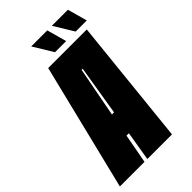

<svg xmlns="http://www.w3.org/2000/svg" viewBox="-292 -888 964 964"><g transform="rotate(-45 190.0 -406.0)"><path d="M-46.5 0 119.5 -675H393.5L323.5 0H148.5L174.5 -157H157.5L128.5 0ZM181 -284H196L239.5 -550H231.5ZM346.5 -707 282.5 -812H396.5L425.5 -707ZM200 -707 136 -812H250L279 -707Z"/></g></svg>

Font: Anybody UltraCondensed Black
Style: Italic
Weight: 900
Width: 1
Italic angle: -10°
Designer: Tyler Finck
Foundry: Etcetera Type Company
Version: Version 1.010; ttfautohint (v1.8.3) -l 8 -r 50 -G 200 -x 14 